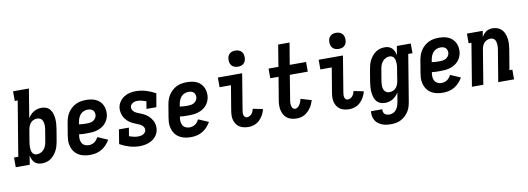

<svg xmlns="http://www.w3.org/2000/svg" viewBox="-89 -1202 5158 1876"><g transform="rotate(-10 2490.5 -263.5)"><path d="M240 8Q219 8 199.5 1.5Q180 -5 167 -19Q154 -33 146 -51Q138 -69 134 -89L120 0H-19V-96H23L113 -639H84V-735H241L194 -448Q205 -466 219.5 -481.5Q234 -497 252 -507.5Q270 -518 289.5 -523Q309 -528 329 -528Q355 -528 377.5 -518.5Q400 -509 414 -490Q428 -471 435 -447.5Q442 -424 444 -399Q446 -374 444 -348.5Q442 -323 438 -298L418 -178Q414 -155 407.5 -133Q401 -111 390 -90Q379 -69 363.5 -50Q348 -31 328 -17.5Q308 -4 285 2Q262 8 240 8ZM208 -88Q227 -88 246 -97Q265 -106 278 -121.5Q291 -137 298 -155.5Q305 -174 308 -193L328 -313Q330 -327 331 -340.5Q332 -354 330.5 -366.5Q329 -379 325 -391.5Q321 -404 313 -413.5Q305 -423 292.5 -427.5Q280 -432 267 -432Q250 -432 233 -425Q216 -418 204 -404Q192 -390 185.5 -373.5Q179 -357 176 -340L156 -220Q154 -206 152.5 -192Q151 -178 151.5 -164Q152 -150 154.5 -136.5Q157 -123 163.5 -112Q170 -101 182 -94.5Q194 -88 208 -88Z M721 8Q698 8 676 5Q654 2 633.5 -5.5Q613 -13 595.5 -25Q578 -37 565 -54Q552 -71 544 -91Q536 -111 532.5 -132.5Q529 -154 530.5 -177Q532 -200 536 -222L556 -342Q560 -367 568.5 -392Q577 -417 591.5 -439Q606 -461 626.5 -479Q647 -497 671 -508.5Q695 -520 720.5 -524Q746 -528 771 -528Q796 -528 821 -524Q846 -520 868 -509.5Q890 -499 907 -482Q924 -465 934 -443Q944 -421 947 -395.5Q950 -370 946 -345Q942 -322 931 -300Q920 -278 902.5 -260.5Q885 -243 863 -231.5Q841 -220 818 -214Q795 -208 771.5 -206.5Q748 -205 725 -205Q705 -205 685.5 -205.5Q666 -206 646 -209V-207Q642 -185 643 -163.5Q644 -142 653.5 -124.5Q663 -107 681.5 -97.5Q700 -88 721 -88Q736 -88 750.5 -92Q765 -96 777.5 -104.5Q790 -113 800 -125.5Q810 -138 817 -151L917 -108Q902 -82 881 -59Q860 -36 833.5 -20.5Q807 -5 778.5 1.5Q750 8 721 8ZM744 -300Q758 -300 773 -302.5Q788 -305 801.5 -312.5Q815 -320 824.5 -333Q834 -346 837 -361Q839 -376 835.5 -390Q832 -404 822.5 -414Q813 -424 799 -428Q785 -432 770 -432Q750 -432 730.5 -424Q711 -416 697.5 -400.5Q684 -385 676.5 -365.5Q669 -346 666 -327L662 -305Q662 -305 662 -305Q662 -305 662 -305Q682 -302 702.5 -301Q723 -300 744 -300Z M1212 8Q1158 8 1108.5 -7Q1059 -22 1015 -47L1038 -189H1137L1123 -106Q1144 -99 1165.5 -93.5Q1187 -88 1210 -88Q1223 -88 1235 -90Q1247 -92 1258.5 -97.5Q1270 -103 1279 -113Q1288 -123 1290 -136Q1293 -152 1285 -166Q1277 -180 1265 -188.5Q1253 -197 1238.5 -203Q1224 -209 1210 -215Q1196 -221 1182 -227Q1168 -233 1155.5 -241.5Q1143 -250 1132 -260.5Q1121 -271 1111.5 -283Q1102 -295 1095.5 -308.5Q1089 -322 1085 -337.5Q1081 -353 1080 -368.5Q1079 -384 1081 -401Q1086 -430 1104 -456Q1122 -482 1148.5 -498.5Q1175 -515 1204 -521.5Q1233 -528 1263 -528Q1316 -528 1365.5 -513Q1415 -498 1459 -473L1436 -339H1338L1350 -413Q1330 -420 1308.5 -426Q1287 -432 1264 -432Q1252 -432 1241 -430Q1230 -428 1219.5 -422Q1209 -416 1201 -406.5Q1193 -397 1191 -385Q1189 -369 1196.5 -355Q1204 -341 1216 -332Q1228 -323 1242.5 -317Q1257 -311 1271 -305.5Q1285 -300 1299 -293.5Q1313 -287 1325.5 -278.5Q1338 -270 1349.5 -259.5Q1361 -249 1370 -237Q1379 -225 1386 -211.5Q1393 -198 1397 -183Q1401 -168 1402 -152Q1403 -136 1400 -120Q1395 -89 1376 -63Q1357 -37 1329.5 -21Q1302 -5 1271.5 1.5Q1241 8 1212 8Z M1721 8Q1698 8 1676 5Q1654 2 1633.5 -5.5Q1613 -13 1595.5 -25Q1578 -37 1565 -54Q1552 -71 1544 -91Q1536 -111 1532.5 -132.5Q1529 -154 1530.5 -177Q1532 -200 1536 -222L1556 -342Q1560 -367 1568.5 -392Q1577 -417 1591.5 -439Q1606 -461 1626.5 -479Q1647 -497 1671 -508.5Q1695 -520 1720.5 -524Q1746 -528 1771 -528Q1796 -528 1821 -524Q1846 -520 1868 -509.5Q1890 -499 1907 -482Q1924 -465 1934 -443Q1944 -421 1947 -395.5Q1950 -370 1946 -345Q1942 -322 1931 -300Q1920 -278 1902.5 -260.5Q1885 -243 1863 -231.5Q1841 -220 1818 -214Q1795 -208 1771.5 -206.5Q1748 -205 1725 -205Q1705 -205 1685.5 -205.5Q1666 -206 1646 -209V-207Q1642 -185 1643 -163.5Q1644 -142 1653.5 -124.5Q1663 -107 1681.5 -97.5Q1700 -88 1721 -88Q1736 -88 1750.5 -92Q1765 -96 1777.5 -104.5Q1790 -113 1800 -125.5Q1810 -138 1817 -151L1917 -108Q1902 -82 1881 -59Q1860 -36 1833.5 -20.5Q1807 -5 1778.5 1.5Q1750 8 1721 8ZM1744 -300Q1758 -300 1773 -302.5Q1788 -305 1801.5 -312.5Q1815 -320 1824.5 -333Q1834 -346 1837 -361Q1839 -376 1835.5 -390Q1832 -404 1822.5 -414Q1813 -424 1799 -428Q1785 -432 1770 -432Q1750 -432 1730.5 -424Q1711 -416 1697.5 -400.5Q1684 -385 1676.5 -365.5Q1669 -346 1666 -327L1662 -305Q1662 -305 1662 -305Q1662 -305 1662 -305Q1682 -302 1702.5 -301Q1723 -300 1744 -300Z M2292 8Q2268 8 2244.5 3Q2221 -2 2202.5 -13.5Q2184 -25 2171 -43.5Q2158 -62 2151.5 -84Q2145 -106 2145.5 -130Q2146 -154 2150 -178L2191 -424H2078V-520H2319L2260 -162Q2258 -150 2257.5 -138Q2257 -126 2260 -115Q2263 -104 2271.5 -96Q2280 -88 2292 -88Q2304 -88 2317 -94.5Q2330 -101 2338.5 -111.5Q2347 -122 2352.5 -134.5Q2358 -147 2361 -160L2459 -140Q2452 -111 2437.5 -84Q2423 -57 2400.5 -35Q2378 -13 2349 -2.5Q2320 8 2292 8ZM2291 -590Q2271 -590 2253.5 -597Q2236 -604 2225.5 -618Q2215 -632 2212 -651Q2209 -670 2212 -689Q2214 -703 2221 -715Q2228 -727 2239.5 -735.5Q2251 -744 2264 -747Q2277 -750 2291 -750Q2310 -750 2327.5 -743Q2345 -736 2355.5 -722Q2366 -708 2369 -689Q2372 -670 2369 -651Q2367 -637 2360 -625Q2353 -613 2342 -604.5Q2331 -596 2317.5 -593Q2304 -590 2291 -590Z M2770 8Q2744 8 2719.5 2Q2695 -4 2675.5 -18Q2656 -32 2643.5 -53.5Q2631 -75 2625.5 -99Q2620 -123 2620.5 -149Q2621 -175 2626 -201L2663 -424H2581V-520H2679L2714 -735H2827L2791 -520H2953V-424H2775L2736 -186Q2734 -175 2733 -165Q2732 -155 2732 -145Q2732 -135 2734 -125.5Q2736 -116 2740 -107.5Q2744 -99 2752 -93.5Q2760 -88 2770 -88Q2784 -88 2796 -98Q2808 -108 2816 -121Q2824 -134 2829 -147.5Q2834 -161 2837 -175L2943 -143Q2937 -124 2928.5 -105Q2920 -86 2908 -69Q2896 -52 2881 -37Q2866 -22 2847.5 -11.5Q2829 -1 2809 3.5Q2789 8 2770 8Z M3292 8Q3268 8 3244.5 3Q3221 -2 3202.5 -13.5Q3184 -25 3171 -43.5Q3158 -62 3151.5 -84Q3145 -106 3145.5 -130Q3146 -154 3150 -178L3191 -424H3078V-520H3319L3260 -162Q3258 -150 3257.5 -138Q3257 -126 3260 -115Q3263 -104 3271.5 -96Q3280 -88 3292 -88Q3304 -88 3317 -94.5Q3330 -101 3338.5 -111.5Q3347 -122 3352.5 -134.5Q3358 -147 3361 -160L3459 -140Q3452 -111 3437.5 -84Q3423 -57 3400.5 -35Q3378 -13 3349 -2.5Q3320 8 3292 8ZM3291 -590Q3271 -590 3253.5 -597Q3236 -604 3225.5 -618Q3215 -632 3212 -651Q3209 -670 3212 -689Q3214 -703 3221 -715Q3228 -727 3239.5 -735.5Q3251 -744 3264 -747Q3277 -750 3291 -750Q3310 -750 3327.5 -743Q3345 -736 3355.5 -722Q3366 -708 3369 -689Q3372 -670 3369 -651Q3367 -637 3360 -625Q3353 -613 3342 -604.5Q3331 -596 3317.5 -593Q3304 -590 3291 -590Z M3668 223Q3644 223 3621 220Q3598 217 3577 208.5Q3556 200 3538.5 186.5Q3521 173 3510 153.5Q3499 134 3495 111Q3491 88 3494 64H3606Q3604 77 3607.5 90Q3611 103 3620 111.5Q3629 120 3642 123.5Q3655 127 3668 127Q3687 127 3705.5 118Q3724 109 3736 93Q3748 77 3754.5 58.5Q3761 40 3764 22L3780 -72Q3769 -54 3754 -38.5Q3739 -23 3721.5 -12.5Q3704 -2 3684 3Q3664 8 3644 8Q3619 8 3596.5 -1.5Q3574 -11 3559.5 -30Q3545 -49 3538.5 -72.5Q3532 -96 3530 -121Q3528 -146 3530 -171.5Q3532 -197 3536 -222L3556 -342Q3560 -365 3566 -387Q3572 -409 3583 -430Q3594 -451 3610 -470Q3626 -489 3646 -502.5Q3666 -516 3688.5 -522Q3711 -528 3734 -528Q3755 -528 3774 -521.5Q3793 -515 3806.5 -501Q3820 -487 3827.5 -469Q3835 -451 3839 -431L3854 -520H3992V-424H3950L3874 37Q3870 62 3862.5 86Q3855 110 3841 132Q3827 154 3807.5 172Q3788 190 3765 202Q3742 214 3717 218.5Q3692 223 3668 223ZM3707 -88Q3724 -88 3741 -95Q3758 -102 3770 -116Q3782 -130 3788.5 -146.5Q3795 -163 3798 -180L3817 -300Q3820 -314 3821.5 -328Q3823 -342 3822 -356Q3821 -370 3818.5 -383.5Q3816 -397 3809.5 -408Q3803 -419 3791 -425.5Q3779 -432 3765 -432Q3746 -432 3727.5 -423Q3709 -414 3696 -398.5Q3683 -383 3676 -364.5Q3669 -346 3666 -327L3646 -207Q3644 -193 3643 -179.5Q3642 -166 3643 -153.5Q3644 -141 3648.5 -128.5Q3653 -116 3661 -106.5Q3669 -97 3681 -92.5Q3693 -88 3707 -88Z M4221 8Q4198 8 4176 5Q4154 2 4133.5 -5.5Q4113 -13 4095.5 -25Q4078 -37 4065 -54Q4052 -71 4044 -91Q4036 -111 4032.5 -132.5Q4029 -154 4030.5 -177Q4032 -200 4036 -222L4056 -342Q4060 -367 4068.5 -392Q4077 -417 4091.5 -439Q4106 -461 4126.5 -479Q4147 -497 4171 -508.5Q4195 -520 4220.5 -524Q4246 -528 4271 -528Q4296 -528 4321 -524Q4346 -520 4368 -509.5Q4390 -499 4407 -482Q4424 -465 4434 -443Q4444 -421 4447 -395.5Q4450 -370 4446 -345Q4442 -322 4431 -300Q4420 -278 4402.5 -260.5Q4385 -243 4363 -231.5Q4341 -220 4318 -214Q4295 -208 4271.5 -206.5Q4248 -205 4225 -205Q4205 -205 4185.5 -205.5Q4166 -206 4146 -209V-207Q4142 -185 4143 -163.5Q4144 -142 4153.5 -124.5Q4163 -107 4181.5 -97.5Q4200 -88 4221 -88Q4236 -88 4250.5 -92Q4265 -96 4277.5 -104.5Q4290 -113 4300 -125.5Q4310 -138 4317 -151L4417 -108Q4402 -82 4381 -59Q4360 -36 4333.5 -20.5Q4307 -5 4278.5 1.5Q4250 8 4221 8ZM4244 -300Q4258 -300 4273 -302.5Q4288 -305 4301.5 -312.5Q4315 -320 4324.5 -333Q4334 -346 4337 -361Q4339 -376 4335.5 -390Q4332 -404 4322.5 -414Q4313 -424 4299 -428Q4285 -432 4270 -432Q4250 -432 4230.5 -424Q4211 -416 4197.5 -400.5Q4184 -385 4176.5 -365.5Q4169 -346 4166 -327L4162 -305Q4162 -305 4162 -305Q4162 -305 4162 -305Q4182 -302 4202.5 -301Q4223 -300 4244 -300Z M4507 0 4577 -424H4549V-520H4706L4696 -460Q4704 -474 4715.5 -487.5Q4727 -501 4741 -510.5Q4755 -520 4771.5 -524Q4788 -528 4804 -528Q4830 -528 4854 -519Q4878 -510 4895 -492Q4912 -474 4921 -450.5Q4930 -427 4933.5 -402Q4937 -377 4935.5 -350.5Q4934 -324 4930 -298L4896 -96H4925V0H4768L4820 -313Q4822 -326 4823 -339.5Q4824 -353 4823 -365.5Q4822 -378 4819 -390Q4816 -402 4809 -412Q4802 -422 4790.5 -427Q4779 -432 4766 -432Q4749 -432 4732 -424.5Q4715 -417 4703 -403.5Q4691 -390 4685 -373.5Q4679 -357 4676 -340L4620 0Z"/></g></svg>

Font: Iosevka Gothic
Style: Bold Italic
Weight: 700
Italic angle: -9°
Monospace: yes
Designer: Belleve Invis
Foundry: Belleve Invis
Version: Version 15.5.1; ttfautohint (v1.8.4)